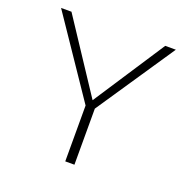

<svg xmlns="http://www.w3.org/2000/svg" viewBox="-119 -771 867 885"><g transform="rotate(20 314.5 -329.0)"><path d="M596 -658 338 -275V0H293V-274L33 -658H84L315 -308L544 -658Z"/></g></svg>

Font: EauTestText Light
Style: Regular
Weight: 300
Designer: Christian Thalmann (Catharsis Fonts)
Version: Version 0.001;PS 000.001;hotconv 1.0.88;makeotf.lib2.5.64775